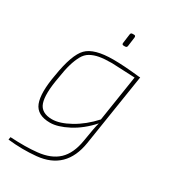

<svg xmlns="http://www.w3.org/2000/svg" viewBox="-215 -787 998 1120"><g transform="rotate(30 284.5 -227.0)"><path d="M339 -592H330Q317 -592 319 -605L327 -665Q328 -678 340 -678H351Q362 -678 361 -665L353 -605Q352 -592 339 -592ZM506 -480 430 6Q399 202 212 220Q119 229 22 218L25 200Q131 206 204 198Q293 189 342 142.5Q391 96 406 4Q421 -92 431 -127Q371 -60 302 -24Q233 12 182 12Q94 12 70 -50Q46 -112 70 -242Q94 -393 142 -442.5Q190 -492 319 -492Q390 -492 498 -480ZM430 -153 478 -463Q324 -470 322 -470Q271 -470 238.5 -464Q206 -458 181 -444Q156 -430 140.5 -401.5Q125 -373 114 -335.5Q103 -298 94 -238Q72 -119 90.5 -65Q109 -11 182 -11Q233 -11 301.5 -49Q370 -87 430 -153Z"/></g></svg>

Font: Ezarion Thin
Style: Italic
Weight: 250
Italic angle: -8°
Designer: Natanael Gama
Version: Version 1.001;PS 001.001;hotconv 1.0.70;makeotf.lib2.5.58329